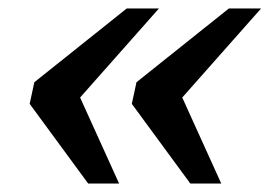

<svg xmlns="http://www.w3.org/2000/svg" viewBox="-20 -502 638 453"><path d="M131 -229 149 -316 261 -69H188L50 -257L61 -308L279 -482H355ZM372 -229 390 -316 502 -69H429L291 -257L302 -308L520 -482H596Z"/></svg>

Font: Roboto Serif 20pt Medium
Style: Italic
Weight: 500
Italic angle: -10°
Version: Version 1.008